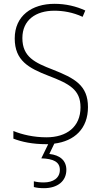

<svg xmlns="http://www.w3.org/2000/svg" viewBox="-20 -744 529 1004"><path d="M327 144C327 96 294 67 238 61L264 7C369 -6 440 -71 440 -184C440 -298 370 -335 256 -380C163 -416 97 -446 97 -545C97 -639 167 -688 264 -688C309 -688 360 -680 412 -656L426 -689C379 -711 324 -724 265 -724C146 -724 57 -661 57 -543C57 -427 130 -388 233 -348C343 -306 401 -275 401 -183C401 -80 328 -26 223 -26C157 -26 96 -40 50 -59V-19C94 -2 150 10 222 10C225 10 228 10 232 10L196 84C258 86 293 102 293 144C293 187 258 210 209 210C189 210 172 208 157 204V234C171 238 189 240 210 240C281 240 327 203 327 144Z"/></svg>

Font: Noto Sans Thai Looped SemiCondensed ExtraLight
Style: Regular
Weight: 200
Width: 4
Designer: Sasikarn Vongin, Ben Mitchell
Foundry: The Fontpad Ltd
Version: Version 1.001